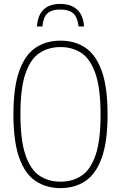

<svg xmlns="http://www.w3.org/2000/svg" viewBox="-20 -958 622 987"><path d="M291 9Q217 9 162.8 -27.5Q108.5 -64 78.8 -147.2Q49 -230.5 49 -370Q49 -509.5 78.8 -592.8Q108.5 -676 162.8 -712.5Q217 -749 291 -749Q365 -749 419.2 -712.5Q473.5 -676 503.2 -592.8Q533 -509.5 533 -370Q533 -230.5 503.2 -147.2Q473.5 -64 419.2 -27.5Q365 9 291 9ZM291 -24Q353 -24 399.2 -54.8Q445.5 -85.5 471.2 -160.5Q497 -235.5 497 -368Q497 -502.5 471.2 -578.2Q445.5 -654 399.2 -685Q353 -716 291 -716Q229 -716 182.8 -685.2Q136.5 -654.5 110.8 -579.5Q85 -504.5 85 -372Q85 -237.5 110.8 -161.8Q136.5 -86 182.8 -55Q229 -24 291 -24ZM170 -822Q172.5 -861 187 -886.8Q201.5 -912.5 227.5 -925.2Q253.5 -938 290 -938Q326.5 -938 353 -925Q379.5 -912 394.5 -886.2Q409.5 -860.5 412 -822H384Q379 -868.5 357 -888.8Q335 -909 290 -909Q245 -909 223.5 -888.8Q202 -868.5 198 -822Z"/></svg>

Font: Encode Sans Condensed Thin
Style: Regular
Weight: 100
Width: 3
Designer: Multiple Designers
Foundry: Impallari Type
Version: Version 3.002